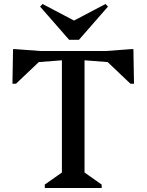

<svg xmlns="http://www.w3.org/2000/svg" viewBox="-20 -947 738 967"><path d="M205.5 0V-17.4L291.8 -78.2V-681.6L339.1 -646.9L72.4 -626.5V-690H625.1V-626.5L358.4 -646.9L405.8 -681.6V-78.2L492.1 -17.4V0ZM42.7 -525.4 45.7 -699.4H59.2L185.3 -690L187.1 -645.5L60.6 -525.4ZM636.9 -525.4 510.4 -645.5 512.2 -690 638.3 -699.4H651.9L654.9 -525.4ZM194.4 -926.8 358.9 -840.3H346.9L511.3 -926.8L523.9 -913.9L377.8 -746.7H328L181.8 -913.9Z"/></svg>

Font: Platypi Light
Style: Regular
Weight: 300
Designer: David Sargent
Foundry: Bolt Cutter Type
Version: Version 1.200